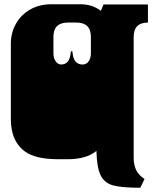

<svg xmlns="http://www.w3.org/2000/svg" viewBox="-20 -742 735 902"><path d="M433 -33Q386 6 298 6H253Q147 6 97 -30.5Q47 -67 35 -135Q33 -146 32 -157Q31 -168 31 -178V-180Q31 -190 31 -194.5Q31 -199 31 -209V-260Q31 -269 31 -273.5Q31 -278 31 -282.5Q31 -287 31 -296V-297Q31 -310 31 -316Q31 -322 31 -334V-536Q31 -589 55.5 -631.5Q80 -674 123 -698Q166 -722 220 -722H358Q414 -722 454 -691L466 -721H675V-636Q608 -636 608 -569V-334Q608 -321 608 -315Q608 -309 608 -297V-296Q608 -287 608 -282.5Q608 -278 608 -273.5Q608 -269 608 -260V-209Q608 -196 608 -190Q608 -184 608 -172V-171Q608 -162 608 -157.5Q608 -153 608 -148.5Q608 -144 608 -135V0Q608 30 618.5 54.5Q629 79 659 99L639 140Q552 140 511.5 129Q471 118 453 82Q435 46 433 -33ZM313 -501H320Q323 -465 335.5 -452Q348 -439 367 -439H369Q386 -439 396.5 -454Q407 -469 407 -492V-569Q407 -636 339 -636H299Q231 -636 231 -569V-492Q231 -469 241.5 -454Q252 -439 268 -439Q286 -439 298 -452Q310 -465 313 -501Z"/></svg>

Font: Danfo
Style: Regular
Weight: 400
Version: Version 1.000;Glyphs 3.2 (3236)